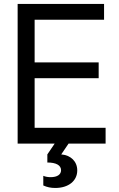

<svg xmlns="http://www.w3.org/2000/svg" viewBox="-20 -727 601 972"><path d="M69.3 0H256.8L219.7 54.7V95.7C263.7 95.7 289.1 109.4 289.1 134.8C289.1 156.2 270.5 169.9 236.3 169.9C223.6 169.9 210.9 168 199.2 163.1V211.9C218.8 220.7 237.3 224.6 259.8 224.6C327.1 224.6 371.1 188.5 371.1 135.7C371.1 90.8 338.9 58.6 290 54.7L327.1 0H514.6V-80.1H155.3V-331.1H479.5V-411.1H155.3V-627H506.8V-707H69.3Z"/></svg>

Font: Wanted Sans
Style: Regular
Weight: 400
Designer: Original Design by Kil Hyung-jin and Kang Hanbin, Wanted Lab, Inc; Hangeul from Source Han Sans by Jang Soo-young and Ka
Foundry: Wanted Lab, Inc.
Version: Version 1.001;Glyphs 3.2 (3227)